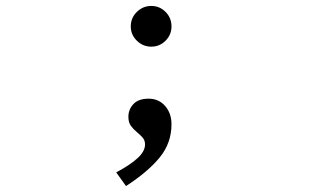

<svg xmlns="http://www.w3.org/2000/svg" viewBox="-20 -458 1040 646"><path d="M489 -301Q461 -301 440.5 -321Q420 -341 420 -369Q420 -398 440.5 -418Q461 -438 489 -438Q517 -438 537 -418Q557 -398 557 -369Q557 -341 537 -321Q517 -301 489 -301ZM404 168 371 122Q418 97 443 74Q468 51 468 28Q468 14 459.5 4.5Q451 -5 440 -14Q429 -23 420.5 -34.5Q412 -46 412 -65Q412 -90 429 -108Q446 -126 480 -126Q514 -126 535.5 -101.5Q557 -77 557 -40Q557 23 517.5 71.5Q478 120 404 168Z"/></svg>

Font: Inconsolata UltraExpanded
Style: Regular
Weight: 400
Width: 9
Monospace: yes
Designer: Raph Levien, Cyreal, Brenton Simpson
Foundry: Raph Levien, Cyreal, Google
Version: Version 3.000; ttfautohint (v1.8.2.53-6de2)